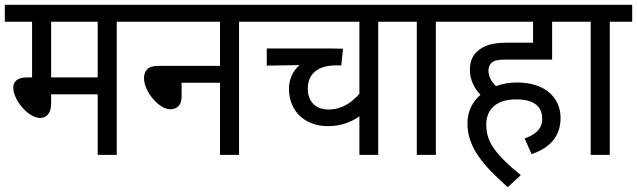

<svg xmlns="http://www.w3.org/2000/svg" viewBox="-20 -642 2641 796"><path d="M464 -552H557V-622H0V-552H113V-321H91C50 -321 35 -302 35 -278C35 -228 97 -153 146 -153C171 -153 192 -170 192 -213V-251H385V0H464ZM385 -552V-321H192V-552Z M544 -622V-552H892V-369H636C592 -369 577 -348 577 -317C577 -262 640 -189 685 -189C716 -189 733 -207 733 -243V-299H892V0H971V-552H1064V-622Z M1642 -552V-622H1051V-552H1470V-253C1437 -216 1397 -188 1342 -188C1294 -188 1256 -216 1256 -274C1256 -338 1300 -371 1374 -371H1395L1402 -440C1396 -440 1372 -441 1350 -441H1086V-370L1222 -372C1195 -349 1178 -314 1178 -274C1178 -180 1245 -119 1340 -119C1398 -119 1440 -139 1470 -160V0H1548V-552Z M1787 -552H1880V-622H1628V-552H1708V0H1787Z M2155 -68 2184 -3C2260 -29 2304 -76 2304 -154C2304 -229 2249 -300 2123 -300C2093 -300 2063 -295 2036 -285C2018 -303 2005 -324 2005 -350C2005 -362 2010 -374 2018 -382C2029 -391 2042 -395 2078 -395H2269V-552H2363V-622H1866V-552H2190V-465H2083C2024 -465 1990 -455 1962 -432C1941 -415 1928 -389 1928 -353C1928 -308 1949 -273 1972 -249C1939 -220 1918 -181 1918 -131C1918 -33 1979 40 2085 134L2139 84C2020 -13 1996 -63 1996 -127C1996 -190 2040 -230 2120 -230C2196 -230 2228 -199 2228 -149C2228 -105 2195 -82 2155 -68Z M2508 -552H2601V-622H2349V-552H2429V0H2508Z"/></svg>

Font: Noto Sans Devanagari UI SemiCondensed
Style: Regular
Weight: 400
Width: 4
Designer: Jelle Bosma - Monotype Design Team
Foundry: Monotype Imaging Inc.
Version: Version 2.004